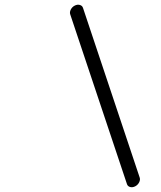

<svg xmlns="http://www.w3.org/2000/svg" viewBox="-20 -789 678 809"><path d="M329.6 -756.1 568.6 -40.8Q571.8 -31.5 566.2 -20.5Q560.5 -9.5 549.6 -3.9Q538.6 1.7 528.4 -1Q518.3 -3.7 515.1 -12.9L275.9 -728.5Q272.7 -737.8 278.3 -748.8Q283.9 -759.8 294.9 -765.4Q305.9 -771 316.2 -768.2Q326.4 -765.4 329.6 -756.1Z"/></svg>

Font: Tecnico
Style: FinoInclinado
Weight: 400
Italic angle: -15°
Version: Version 1.3